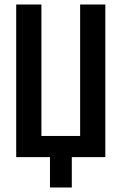

<svg xmlns="http://www.w3.org/2000/svg" viewBox="-20 -714 540 853"><path d="M52 -16V-694H164V-110H336V-694H448V-16H299V119H202V-16Z"/></svg>

Font: D2Coding ligature
Style: Bold
Weight: 700
Monospace: yes
Designer: Yong-Rak Park; Jeong-Hwan Yoon; Sang-Min Lee;
Foundry: NHN Corporation
Version: Version 1.3.2; Build 20180524